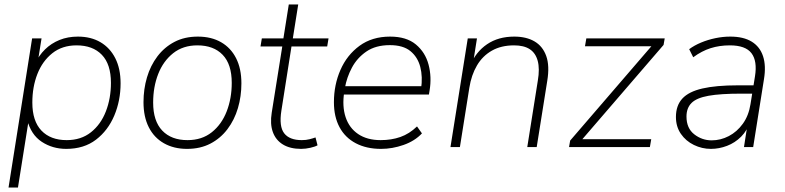

<svg xmlns="http://www.w3.org/2000/svg" viewBox="-20 -655 3495 855"><path d="M18 180 123 -484H165L147 -371H136Q153 -408 180.5 -435Q208 -462 245 -477Q282 -492 327 -492Q385 -492 427.5 -467Q470 -442 493.5 -395.5Q517 -349 517 -284Q517 -207 489 -140.5Q461 -74 407.5 -33Q354 8 275 8Q214 8 166 -23.5Q118 -55 101 -122H108L60 180ZM277 -31Q341 -31 385 -66Q429 -101 451.5 -159Q474 -217 474 -286Q474 -369 433.5 -411Q393 -453 321 -453Q257 -453 213 -418Q169 -383 146.5 -325.5Q124 -268 124 -198Q124 -116 164.5 -73.5Q205 -31 277 -31Z M813 8Q754 8 710 -17Q666 -42 642.5 -88.5Q619 -135 619 -200Q619 -258 634.5 -310.5Q650 -363 681 -404Q712 -445 757 -468.5Q802 -492 861 -492Q921 -492 964.5 -467Q1008 -442 1031.5 -395.5Q1055 -349 1055 -284Q1055 -226 1039.5 -173.5Q1024 -121 993 -80Q962 -39 917 -15.5Q872 8 813 8ZM815 -31Q879 -31 923 -66Q967 -101 989.5 -159Q1012 -217 1012 -286Q1012 -369 971.5 -411Q931 -453 859 -453Q795 -453 751 -418Q707 -383 684.5 -325.5Q662 -268 662 -198Q662 -116 702.5 -73.5Q743 -31 815 -31Z M1321 8Q1272 8 1240 -11.5Q1208 -31 1195 -67Q1182 -103 1190 -153L1237 -448H1140L1146 -484H1242L1266 -635H1308L1284 -484H1443L1437 -448H1278L1233 -162Q1222 -92 1245.5 -61.5Q1269 -31 1324 -31Q1343 -31 1358.5 -35Q1374 -39 1385 -43L1394 -8Q1384 -2 1362.5 3Q1341 8 1321 8Z M1677 8Q1612 8 1564.5 -17Q1517 -42 1492 -88.5Q1467 -135 1467 -200Q1467 -277 1496 -343.5Q1525 -410 1581 -451Q1637 -492 1717 -492Q1790 -492 1832 -457Q1874 -422 1888.5 -367Q1903 -312 1893 -252L1890 -234H1496L1502 -271H1874L1855 -259Q1863 -313 1851.5 -357Q1840 -401 1807.5 -427.5Q1775 -454 1716 -454Q1653 -454 1611.5 -425.5Q1570 -397 1547 -353.5Q1524 -310 1516 -264L1513 -246Q1503 -182 1519 -133.5Q1535 -85 1575 -58Q1615 -31 1675 -31Q1723 -31 1763 -45Q1803 -59 1837 -92L1859 -61Q1827 -27 1777 -9.5Q1727 8 1677 8Z M1986 0 2063 -484H2104L2085 -364H2074Q2099 -424 2149 -458Q2199 -492 2270 -492Q2324 -492 2360.5 -470.5Q2397 -449 2412.5 -405.5Q2428 -362 2417 -295L2370 0H2328L2375 -296Q2384 -349 2374.5 -384Q2365 -419 2339 -436Q2313 -453 2269 -453Q2212 -453 2170.5 -429.5Q2129 -406 2104 -363.5Q2079 -321 2070 -264L2028 0Z M2514 0 2519 -29 2891 -461 2894 -449H2585L2591 -484H2940L2935 -455L2562 -22L2559 -35H2880L2874 0Z M3146 8Q3106 8 3070 -9.5Q3034 -27 3012 -59Q2990 -91 2990 -134Q2990 -185 3018.5 -216Q3047 -247 3108 -261Q3169 -275 3265 -275H3346L3340 -238H3281Q3188 -238 3135 -228.5Q3082 -219 3059.5 -196.5Q3037 -174 3037 -136Q3037 -84 3071.5 -57Q3106 -30 3149 -30Q3189 -30 3225.5 -49Q3262 -68 3288 -104Q3314 -140 3322 -191L3342 -315Q3353 -383 3326.5 -418Q3300 -453 3230 -453Q3184 -453 3144.5 -440.5Q3105 -428 3067 -400L3049 -436Q3072 -453 3102 -465.5Q3132 -478 3165.5 -485Q3199 -492 3232 -492Q3291 -492 3327.5 -469.5Q3364 -447 3378 -404.5Q3392 -362 3382 -302L3334 0H3293L3311 -116H3321Q3308 -74 3280.5 -46.5Q3253 -19 3217.5 -5.5Q3182 8 3146 8Z"/></svg>

Font: Nunito Sans 12pt ExtraLight 12pt ExtraLight
Style: Italic
Weight: 250
Italic angle: -9°
Version: Version 3.101;gftools[0.9.27]